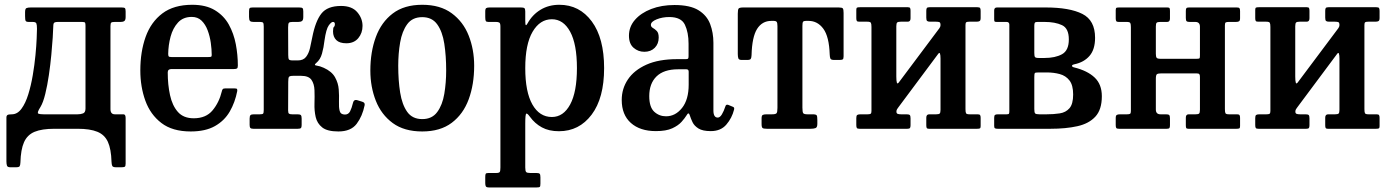

<svg xmlns="http://www.w3.org/2000/svg" viewBox="-20 -552 5965 823"><path d="M453.5 -440V-84Q453.5 -62 472.5 -62H507.5Q514.5 -62 516.5 -57.5Q518.5 -53 518.5 -46V149.5Q518.5 160.5 514.8 162.8Q511 165 499.5 165H477.5Q464 165 461.2 159.2Q458.5 153.5 458 141.5Q456.5 87 442.5 56.2Q428.5 25.5 397.2 12.8Q366 0 313 0H213Q159.5 0 128.2 13Q97 26 83 57.5Q69 89 67.5 144.5Q67 156 64.2 160.5Q61.5 165 48.5 165H24.5Q12 165 9.8 157.8Q7.5 150.5 7.5 139.5V-48Q7.5 -56 12 -59Q16.5 -62 30.5 -62Q54.5 -62 72 -85.8Q89.5 -109.5 101.2 -147.5Q113 -185.5 120.5 -229.8Q128 -274 132 -315.5Q136 -357 137.2 -387.5Q138.5 -418 138.5 -428.5Q138.5 -445.5 135.8 -451.8Q133 -458 120 -458H103.5Q92.5 -458 90 -462.5Q87.5 -467 87.5 -483V-500Q87.5 -514.5 93.2 -517.2Q99 -520 112.5 -520H500.5Q512 -520 515.2 -517.2Q518.5 -514.5 518.5 -503V-479Q518.5 -466 513 -462Q507.5 -458 498 -458H472.5Q460.5 -458 457 -455.2Q453.5 -452.5 453.5 -440ZM229.5 -458Q214 -458 211 -453.2Q208 -448.5 208 -432Q208 -422 206 -390.8Q204 -359.5 200 -317Q196 -274.5 189.5 -230.2Q183 -186 174 -149.2Q165 -112.5 153.5 -93.5Q137.5 -68.5 144 -65.2Q150.5 -62 167 -62H312.5Q326 -62 336.2 -66Q346.5 -70 346.5 -87V-441Q346.5 -451 344.8 -454.5Q343 -458 332 -458Z M581.5 -250Q581.5 -330 604.2 -393.8Q627 -457.5 676 -494.5Q725 -531.5 804 -531.5Q863 -531.5 901.2 -508.2Q939.5 -485 960.8 -446.8Q982 -408.5 990.8 -362.5Q999.5 -316.5 999.5 -271Q999.5 -261 995.8 -258.5Q992 -256 981.5 -256H714.5Q699 -256 699 -241.5Q699 -189 708.8 -144.2Q718.5 -99.5 742.5 -72.2Q766.5 -45 810.5 -45Q863 -45 891.2 -79Q919.5 -113 931 -161Q932 -166.5 934.8 -169.8Q937.5 -173 945 -173H986Q994 -173 995.8 -170.5Q997.5 -168 997 -162Q987.5 -113 964.8 -73.8Q942 -34.5 901.2 -11.5Q860.5 11.5 797.5 11.5Q719 11.5 671.8 -24.8Q624.5 -61 603 -120.5Q581.5 -180 581.5 -250ZM715 -307.5H873Q883 -307.5 885.2 -309Q887.5 -310.5 887.5 -316.5Q887.5 -340.5 883.5 -368.8Q879.5 -397 870 -422.2Q860.5 -447.5 844 -463.5Q827.5 -479.5 802 -479.5Q765 -479.5 743 -455.5Q721 -431.5 711.2 -395Q701.5 -358.5 701 -321Q701 -313 703.2 -310.2Q705.5 -307.5 715 -307.5Z M1543 -101Q1533.5 -54 1508.8 -21.2Q1484 11.5 1430.5 11.5Q1383 11.5 1361.2 -5.8Q1339.5 -23 1333.2 -50.2Q1327 -77.5 1328 -108Q1329 -138.5 1328 -165.5Q1327 -192.5 1315 -209.8Q1303 -227 1270.5 -227H1237.5Q1221.5 -227 1218.5 -222.2Q1215.5 -217.5 1215.5 -201L1215 -79Q1215 -67.5 1218.8 -64.8Q1222.5 -62 1232.5 -62H1256Q1266.5 -62 1269.8 -58.2Q1273 -54.5 1273 -43.5V-16Q1273 -6.5 1269.8 -3.2Q1266.5 0 1256.5 0H1066Q1056.5 0 1053.2 -3.5Q1050 -7 1050 -16.5V-43.5Q1050 -55 1053.8 -58.5Q1057.5 -62 1068 -62H1093.5Q1105 -62 1107.8 -65Q1110.5 -68 1110.5 -81V-438Q1110.5 -451 1107.8 -454.5Q1105 -458 1094.5 -458H1066.5Q1055.5 -458 1051.5 -462.2Q1047.5 -466.5 1047.5 -479.5V-503Q1047.5 -514 1050.2 -517Q1053 -520 1063.5 -520H1262Q1273 -520 1276.5 -517.2Q1280 -514.5 1280 -503V-479Q1280 -465.5 1274.2 -461.8Q1268.5 -458 1258.5 -458H1234Q1222 -458 1218.5 -454.5Q1215 -451 1215 -434.5L1215.5 -316Q1215.5 -301.5 1218.5 -297.2Q1221.5 -293 1235.5 -293H1256.5Q1280 -293 1291.8 -308Q1303.5 -323 1308.8 -346Q1314 -369 1318.5 -392Q1332 -461.5 1357.8 -494Q1383.5 -526.5 1442 -526.5Q1488.5 -526.5 1511.2 -500Q1534 -473.5 1534 -441Q1534 -410.5 1515.8 -388.5Q1497.5 -366.5 1464.5 -366.5Q1435.5 -366.5 1421.5 -380.2Q1407.5 -394 1407.5 -417.5Q1407.5 -434 1411.5 -437Q1415.5 -440 1415.5 -448.5Q1415.5 -458 1407 -458Q1400 -458 1389 -442.8Q1378 -427.5 1371 -379Q1367.5 -348 1360.2 -322.2Q1353 -296.5 1335.5 -282Q1323.5 -272.5 1337.2 -270.8Q1351 -269 1367.5 -261.5Q1402 -246 1416 -221Q1430 -196 1432 -168.5Q1434 -141 1433 -116.5Q1432 -92 1436 -76.5Q1440 -61 1458.5 -61Q1473.5 -61 1480.5 -74.5Q1487.5 -88 1493.5 -112.5Q1497 -126 1510 -123L1531 -116.5Q1545.5 -113 1543 -101Z M1567.5 -249.5Q1567.5 -329.5 1591 -393.2Q1614.5 -457 1663.5 -494.2Q1712.5 -531.5 1790 -531.5Q1867 -531.5 1916.2 -495.2Q1965.5 -459 1989 -399.5Q2012.5 -340 2012.5 -270Q2012.5 -190 1989 -126.2Q1965.5 -62.5 1916.2 -25.5Q1867 11.5 1790 11.5Q1712.5 11.5 1663.5 -24.5Q1614.5 -60.5 1591 -120Q1567.5 -179.5 1567.5 -249.5ZM1687 -270Q1687 -207.5 1695.2 -155.5Q1703.5 -103.5 1725.5 -72.5Q1747.5 -41.5 1790 -41.5Q1832 -41.5 1854.2 -71.8Q1876.5 -102 1884.5 -149.8Q1892.5 -197.5 1892.5 -250Q1892.5 -312.5 1884.5 -364.5Q1876.5 -416.5 1854.2 -447.5Q1832 -478.5 1790 -478.5Q1747.5 -478.5 1725.5 -448.2Q1703.5 -418 1695.2 -370.2Q1687 -322.5 1687 -270Z M2060 -479V-503Q2060 -514.5 2064.2 -517.2Q2068.5 -520 2079 -520H2212.5Q2224 -520 2227.8 -517Q2231.5 -514 2231.5 -503V-463Q2231.5 -445.5 2234 -444.2Q2236.5 -443 2241.5 -452Q2262 -489 2297 -510.2Q2332 -531.5 2377.5 -531.5Q2464 -531.5 2516.8 -460Q2569.5 -388.5 2569.5 -260Q2569.5 -131.5 2516 -60.5Q2462.5 10.5 2376 10.5Q2333 10.5 2302.8 -6Q2272.5 -22.5 2251.5 -51.5Q2240 -67.5 2235.8 -64.8Q2231.5 -62 2231.5 -22.5V166Q2231.5 181.5 2235.5 185.5Q2239.5 189.5 2252.5 189.5H2279Q2290 189.5 2293.2 192.8Q2296.5 196 2296.5 208V235Q2296.5 246.5 2293.8 249Q2291 251.5 2280 251.5H2076.5Q2065.5 251.5 2062.8 247.2Q2060 243 2060 233V206.5Q2060 196.5 2062 193Q2064 189.5 2074 189.5H2107Q2119.5 189.5 2122.2 185Q2125 180.5 2125 166V-438Q2125 -452 2120.5 -455Q2116 -458 2106.5 -458H2073.5Q2064.5 -458 2062.2 -462.2Q2060 -466.5 2060 -479ZM2231.5 -260Q2231.5 -158 2262 -104.2Q2292.5 -50.5 2345.5 -50.5Q2395 -50.5 2424 -104.2Q2453 -158 2453 -260Q2453 -362.5 2424 -416Q2395 -469.5 2345.5 -469.5Q2294.5 -469.5 2263 -416Q2231.5 -362.5 2231.5 -260Z M2645 -123.5Q2645 -172 2671.5 -211.5Q2698 -251 2750.8 -274.8Q2803.5 -298.5 2883 -298.5H2918.5Q2927 -298.5 2929.2 -300.5Q2931.5 -302.5 2931.5 -311.5V-364.5Q2931.5 -413 2915.8 -446Q2900 -479 2849 -479Q2819 -479 2794.5 -469Q2770 -459 2770 -445.5Q2770 -437 2778.5 -432.2Q2787 -427.5 2795.2 -419.2Q2803.5 -411 2803.5 -391Q2803.5 -364 2786.5 -347Q2769.5 -330 2742 -330Q2715.5 -330 2695.8 -347.2Q2676 -364.5 2676 -399Q2676 -437.5 2701.8 -467Q2727.5 -496.5 2771.5 -513.5Q2815.5 -530.5 2871 -530.5Q2938 -530.5 2974 -508.2Q3010 -486 3024 -449Q3038 -412 3038 -368.5V-78.5Q3038 -48 3056.5 -48Q3066 -48 3074.2 -61.5Q3082.5 -75 3089.5 -96.5Q3092 -105.5 3101.5 -102.5L3122 -94Q3129 -91.5 3126.5 -82Q3117.5 -46 3093.5 -18Q3069.5 10 3027 10H3026.5Q2992 10 2974 -1.2Q2956 -12.5 2948.5 -28.2Q2941 -44 2937 -57Q2932 -74.5 2922.5 -57Q2915.5 -45.5 2901.5 -29.8Q2887.5 -14 2861.5 -2Q2835.5 10 2791.5 10Q2723.5 10 2684.2 -25Q2645 -60 2645 -123.5ZM2763 -140Q2763 -93 2784.2 -73.2Q2805.5 -53.5 2835 -53.5Q2875 -53.5 2903.5 -89.2Q2932 -125 2932 -189.5V-245Q2932 -255 2922 -255H2887Q2825.5 -255 2794.2 -224.5Q2763 -194 2763 -140Z M3244.5 -20.5V-44.5Q3244.5 -56.5 3249.2 -59.2Q3254 -62 3265.5 -62H3289Q3304.5 -62 3308.5 -66.5Q3312.5 -71 3312.5 -89.5V-440Q3312.5 -454 3309.2 -458.2Q3306 -462.5 3296 -462.5H3286.5Q3247 -462.5 3225.2 -428Q3203.5 -393.5 3201.5 -315.5Q3201 -304 3198 -299.5Q3195 -295 3182.5 -295H3159.5Q3147 -295 3144.8 -302.2Q3142.5 -309.5 3142.5 -320.5V-493.5Q3142.5 -511 3146.2 -515.5Q3150 -520 3166.5 -520H3575Q3589.5 -520 3592.8 -515.8Q3596 -511.5 3596 -496.5V-310.5Q3596 -299.5 3592 -297.2Q3588 -295 3577 -295H3556Q3542 -295 3539.5 -300.8Q3537 -306.5 3536.5 -318.5Q3534 -395 3509.2 -428.8Q3484.5 -462.5 3445.5 -462.5H3434.5Q3425 -462.5 3422.2 -458.5Q3419.5 -454.5 3419.5 -441V-90.5Q3419.5 -71.5 3423 -66.8Q3426.5 -62 3441.5 -62H3463.5Q3478 -62 3480.8 -57.5Q3483.5 -53 3483.5 -37.5V-21Q3483.5 -6 3475.8 -3Q3468 0 3454.5 0H3267.5Q3253 0 3248.8 -3.2Q3244.5 -6.5 3244.5 -20.5Z M4118.5 -84.5Q4118.5 -71.5 4120.8 -66.8Q4123 -62 4136.5 -62H4170.5Q4178.5 -62 4181 -58.8Q4183.5 -55.5 4183.5 -47V-11Q4183.5 -3 4179.8 -1.5Q4176 0 4168 0H3961.5Q3954 0 3952.2 -3.8Q3950.5 -7.5 3950.5 -15.5V-47.5Q3950.5 -62 3963 -62H3992.5Q4004 -62 4007.8 -65.2Q4011.5 -68.5 4011.5 -81.5V-301Q4011.5 -316 4009.2 -322.2Q4007 -328.5 4001.5 -321L3830.5 -91.5Q3828 -88 3825.2 -83.8Q3822.5 -79.5 3822.5 -73.5Q3822.5 -66 3827.8 -64Q3833 -62 3842.5 -62H3866Q3876 -62 3879.5 -59Q3883 -56 3883 -45V-15Q3883 -6 3880.2 -3Q3877.5 0 3869 0H3664.5Q3655.5 0 3653 -3.2Q3650.5 -6.5 3650.5 -16V-46Q3650.5 -56.5 3654.5 -59.2Q3658.5 -62 3668.5 -62H3698.5Q3708 -62 3711.8 -64.2Q3715.5 -66.5 3715.5 -76V-436.5Q3715.5 -449.5 3713 -454.2Q3710.5 -459 3697.5 -459H3663.5Q3655 -459 3652.8 -462.2Q3650.5 -465.5 3650.5 -474V-510Q3650.5 -518 3654 -519.5Q3657.5 -521 3666 -521H3872Q3879.5 -521 3881.2 -517.2Q3883 -513.5 3883 -505.5V-473.5Q3883 -459 3871 -459H3841.5Q3830 -459 3826 -455.8Q3822 -452.5 3822 -439.5V-224Q3822 -204.5 3824.5 -197.2Q3827 -190 3834.5 -201L4007 -431.5Q4011.5 -438 4011.5 -444Q4011.5 -455 4007 -457Q4002.5 -459 3991.5 -459H3967.5Q3958 -459 3954.2 -462Q3950.5 -465 3950.5 -476V-506Q3950.5 -515 3953.2 -518Q3956 -521 3964.5 -521H4169.5Q4178.5 -521 4181 -517.8Q4183.5 -514.5 4183.5 -505V-475Q4183.5 -464.5 4179.2 -461.8Q4175 -459 4165.5 -459H4135.5Q4125.5 -459 4122 -456.8Q4118.5 -454.5 4118.5 -445Z M4294.5 -458H4252Q4244.5 -458 4243 -460.2Q4241.5 -462.5 4241.5 -470V-507Q4241.5 -520 4253.5 -520H4462Q4564.5 -520 4619.2 -492.5Q4674 -465 4674 -390Q4674 -340 4650.2 -312.5Q4626.5 -285 4585.5 -276.5Q4574.5 -274 4575 -269.5Q4575.5 -265 4584.5 -263Q4641 -249 4672 -219.8Q4703 -190.5 4703 -139.5Q4703 -82 4675.2 -52Q4647.5 -22 4598 -11Q4548.5 0 4483 0H4257Q4248.5 0 4245 -2Q4241.5 -4 4241.5 -12V-47Q4241.5 -57 4245.2 -59.5Q4249 -62 4258 -62H4295Q4303.5 -62 4305 -65Q4306.5 -68 4306.5 -76V-446Q4306.5 -458 4294.5 -458ZM4413.5 -442V-325.5Q4413.5 -312 4416.2 -307.8Q4419 -303.5 4432 -303.5H4457.5Q4503 -303.5 4532.2 -319.5Q4561.5 -335.5 4561.5 -383Q4561.5 -430.5 4532.2 -444.2Q4503 -458 4457.5 -458H4427.5Q4418.5 -458 4416 -454.8Q4413.5 -451.5 4413.5 -442ZM4413.5 -220.5V-84.5Q4413.5 -70 4417 -66Q4420.5 -62 4435.5 -62H4466.5Q4496.5 -62 4522.5 -66Q4548.5 -70 4564.2 -88Q4580 -106 4580 -147Q4580 -187 4564.2 -207.2Q4548.5 -227.5 4522.5 -234.5Q4496.5 -241.5 4466.5 -241.5H4431.5Q4417.5 -241.5 4415.5 -238.5Q4413.5 -235.5 4413.5 -220.5Z M5230.5 -84.5Q5230.5 -71.5 5232.8 -66.8Q5235 -62 5248.5 -62H5282.5Q5290.5 -62 5293 -58.8Q5295.5 -55.5 5295.5 -47V-11Q5295.5 -3 5291.8 -1.5Q5288 0 5280 0H5074Q5066 0 5064.5 -3.8Q5063 -7.5 5063 -15.5V-47.5Q5063 -62 5075 -62H5104.5Q5116 -62 5119.8 -65.2Q5123.5 -68.5 5123.5 -81.5V-222Q5123.5 -231 5120.8 -234.2Q5118 -237.5 5108 -237.5H4959Q4944 -237.5 4939.2 -234Q4934.5 -230.5 4934.5 -214.5V-82.5Q4934.5 -62 4954.5 -62H4978Q4988 -62 4991.5 -59Q4995 -56 4995 -45V-15Q4995 -6 4992.5 -3Q4990 0 4981 0H4776.5Q4767.5 0 4765 -3.2Q4762.5 -6.5 4762.5 -16V-46Q4762.5 -56.5 4766.8 -59.2Q4771 -62 4780.5 -62H4810.5Q4820.5 -62 4824 -64.2Q4827.5 -66.5 4827.5 -76V-435.5Q4827.5 -448.5 4825 -453.2Q4822.5 -458 4809.5 -458H4775.5Q4767.5 -458 4765 -461.2Q4762.5 -464.5 4762.5 -473V-509Q4762.5 -517.5 4766.2 -518.8Q4770 -520 4778 -520H4984Q4992 -520 4993.5 -516.5Q4995 -513 4995 -504.5V-472.5Q4995 -458 4983 -458H4953.5Q4942 -458 4938.2 -454.8Q4934.5 -451.5 4934.5 -438.5V-321.5Q4934.5 -309 4937.8 -304.5Q4941 -300 4954.5 -300H5108.5Q5120 -300 5121.8 -302Q5123.5 -304 5123.5 -315V-437.5Q5123.5 -458 5103.5 -458H5079.5Q5070 -458 5066.5 -461Q5063 -464 5063 -475V-505Q5063 -514 5065.5 -517Q5068 -520 5077 -520H5281.5Q5290.5 -520 5293 -516.8Q5295.5 -513.5 5295.5 -504V-474Q5295.5 -463.5 5291.2 -460.8Q5287 -458 5277.5 -458H5247.5Q5237.5 -458 5234 -455.8Q5230.5 -453.5 5230.5 -444Z M5828.5 -84.5Q5828.5 -71.5 5830.8 -66.8Q5833 -62 5846.5 -62H5880.5Q5888.5 -62 5891 -58.8Q5893.5 -55.5 5893.5 -47V-11Q5893.5 -3 5889.8 -1.5Q5886 0 5878 0H5671.5Q5664 0 5662.2 -3.8Q5660.5 -7.5 5660.5 -15.5V-47.5Q5660.5 -62 5673 -62H5702.5Q5714 -62 5717.8 -65.2Q5721.5 -68.5 5721.5 -81.5V-301Q5721.5 -316 5719.2 -322.2Q5717 -328.5 5711.5 -321L5540.5 -91.5Q5538 -88 5535.2 -83.8Q5532.5 -79.5 5532.5 -73.5Q5532.5 -66 5537.8 -64Q5543 -62 5552.5 -62H5576Q5586 -62 5589.5 -59Q5593 -56 5593 -45V-15Q5593 -6 5590.2 -3Q5587.5 0 5579 0H5374.5Q5365.5 0 5363 -3.2Q5360.5 -6.5 5360.5 -16V-46Q5360.5 -56.5 5364.5 -59.2Q5368.5 -62 5378.5 -62H5408.5Q5418 -62 5421.8 -64.2Q5425.5 -66.5 5425.5 -76V-436.5Q5425.5 -449.5 5423 -454.2Q5420.5 -459 5407.5 -459H5373.5Q5365 -459 5362.8 -462.2Q5360.5 -465.5 5360.5 -474V-510Q5360.5 -518 5364 -519.5Q5367.5 -521 5376 -521H5582Q5589.5 -521 5591.2 -517.2Q5593 -513.5 5593 -505.5V-473.5Q5593 -459 5581 -459H5551.5Q5540 -459 5536 -455.8Q5532 -452.5 5532 -439.5V-224Q5532 -204.5 5534.5 -197.2Q5537 -190 5544.5 -201L5717 -431.5Q5721.5 -438 5721.5 -444Q5721.5 -455 5717 -457Q5712.5 -459 5701.5 -459H5677.5Q5668 -459 5664.2 -462Q5660.5 -465 5660.5 -476V-506Q5660.5 -515 5663.2 -518Q5666 -521 5674.5 -521H5879.5Q5888.5 -521 5891 -517.8Q5893.5 -514.5 5893.5 -505V-475Q5893.5 -464.5 5889.2 -461.8Q5885 -459 5875.5 -459H5845.5Q5835.5 -459 5832 -456.8Q5828.5 -454.5 5828.5 -445Z"/></svg>

Font: Besley* Narrow Medium
Style: Regular
Weight: 500
Width: 4
Designer: Owen Earl
Foundry: indestructible type*
Version: Version 3.000; ttfautohint (v1.8.3)